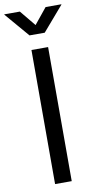

<svg xmlns="http://www.w3.org/2000/svg" viewBox="-133 -983 515 1026"><g transform="rotate(-10 124.0 -470.0)"><path d="M169.4 -727.5V0H79.1V-727.5ZM53.7 -940.4 124 -855 193.4 -940.4H278.8V-938.5L165 -806.2H82.5L-30.8 -938.5V-940.4Z"/></g></svg>

Font: Inter 24pt
Style: Regular
Weight: 400
Designer: Rasmus Andersson
Foundry: rsms
Version: Version 4.001;git-66647c0bb